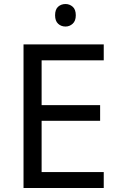

<svg xmlns="http://www.w3.org/2000/svg" viewBox="-20 -935 596 955"><path d="M496 0H97V-714H496V-635H187V-412H478V-334H187V-79H496ZM306 -915Q326 -915 341.5 -901.5Q357 -888 357 -859Q357 -831 341.5 -817Q326 -803 306 -803Q284 -803 269 -817Q254 -831 254 -859Q254 -888 269 -901.5Q284 -915 306 -915Z"/></svg>

Font: Noto Sans SignWriting
Style: Regular
Weight: 400
Designer: Monotype Design Team
Foundry: Monotype Imaging Inc.
Version: Version 2.004; ttfautohint (v1.8.4.7-5d5b)